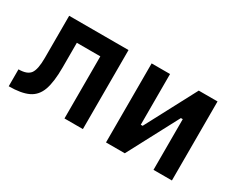

<svg xmlns="http://www.w3.org/2000/svg" viewBox="-78 -804 1329 1089"><g transform="rotate(30 586.0 -259.0)"><path d="M25.9 0V-110.8Q82 -110.8 102.5 -138.4Q123 -166 123 -241.2V-517.6H511.7V0H391.1V-406.7H237.3V-244.6Q237.3 -150.4 218.3 -97.2Q199.2 -43.9 153.1 -22Q106.9 0 25.9 0Z M663.1 0V-517.6H783.7V-185.5H795.9L971.7 -517.6H1094.7V0H974.1V-332H961.9L786.1 0Z"/></g></svg>

Font: Cascadia Mono PL SemiBold
Style: Regular
Weight: 600
Monospace: yes
Designer: Aaron Bell
Foundry: Saja Typeworks
Version: Version 2404.023; ttfautohint (v1.8.4)